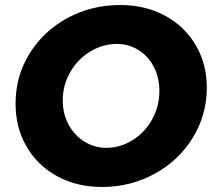

<svg xmlns="http://www.w3.org/2000/svg" viewBox="-20 -732 851 765"><path d="M804 -383Q804 -274 748 -183Q692 -92 596 -39.5Q500 13 386 13Q286 13 207.5 -30Q129 -73 85.5 -148.5Q42 -224 42 -319Q42 -429 98 -519Q154 -609 249.5 -660.5Q345 -712 459 -712Q559 -712 637.5 -669.5Q716 -627 760 -552Q804 -477 804 -383ZM230 -332Q230 -279 253 -236Q276 -193 316 -168Q356 -143 404 -143Q459 -143 508 -173.5Q557 -204 586 -256Q615 -308 615 -370Q615 -423 593 -465.5Q571 -508 532 -532.5Q493 -557 446 -557Q390 -557 340 -527Q290 -497 260 -445Q230 -393 230 -332Z"/></svg>

Font: TypoPRO Montserrat Alternates
Style: Bold Italic
Weight: 700
Italic angle: -11.3°
Designer: Julieta Ulanovsky
Foundry: Julieta Ulanovsky
Version: Version 6.001